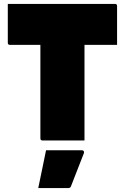

<svg xmlns="http://www.w3.org/2000/svg" viewBox="-20 -720 640 984"><path d="M413 0H198Q187 0 187 -11V-490H31Q20 -490 20 -501V-700H569Q580 -700 580 -689V-490H413ZM216 50H400Q406 50 409 54.5Q412 59 410 65Q392 112 377.5 148Q363 184 344 234Q343 238 339.5 241Q336 244 329 244H176Q187 190 196 147.5Q205 105 216 50Z"/></svg>

Font: Recursive Mn Lnr St XBk
Style: Regular
Weight: 1000
Monospace: yes
Version: Version 1.079;hotconv 1.0.112;makeotfexe 2.5.65598; ttfautoh